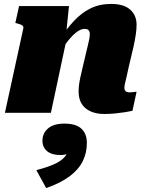

<svg xmlns="http://www.w3.org/2000/svg" viewBox="-20 -574 749 977"><path d="M5 0H239L325 -404L316 -397L331 -543H77L58 -457L67 -455Q78 -452 85.5 -449Q93 -446 96.5 -441.5Q100 -437 99 -431ZM635 -233 660 -339Q667 -372 671 -398.5Q675 -425 675 -448Q675 -496 642.5 -525Q610 -554 545 -554Q486 -554 440 -531Q394 -508 355.5 -466.5Q317 -425 279 -368L278 -298Q302 -336 325 -365Q348 -394 369.5 -410.5Q391 -427 411 -427Q425 -427 431 -420Q437 -413 437 -402Q437 -390 434.5 -376Q432 -362 427 -343L404 -246Q395 -209 389.5 -183.5Q384 -158 382 -140.5Q380 -123 380 -108Q380 -70 396 -45Q412 -20 441.5 -7Q471 6 510 6Q538 6 563.5 3.5Q589 1 612 -2.5Q635 -6 654 -10L675 -107Q671 -107 665.5 -106.5Q660 -106 654 -105Q648 -104 641 -104Q627 -104 620 -109.5Q613 -115 613 -128Q613 -136 616 -149Q619 -162 624 -183Q629 -204 635 -233ZM215 383 165 292Q217 278 250 264Q283 250 302 232Q321 214 328 187Q331 183 334 185Q337 187 339.5 191Q342 195 342 199Q330 207 317 211Q304 215 289 215Q243 215 219.5 195Q196 175 196 142Q196 104 224.5 79.5Q253 55 307 55Q367 55 394.5 81Q422 107 422 153Q422 205 400.5 247.5Q379 290 333 324Q287 358 215 383Z"/></svg>

Font: Roboto Serif Black
Style: Italic
Weight: 900
Italic angle: -10°
Version: Version 1.008